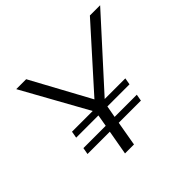

<svg xmlns="http://www.w3.org/2000/svg" viewBox="-158 -867 1059 1059"><g transform="rotate(-45 371.0 -337.5)"><path d="M131.5 -252 138.5 -291.5H300L87 -675H164.5L352 -330L661.5 -675H741.5L393.5 -291.5H554.5L547.5 -252H375L362.5 -183H535.5L528.5 -144H355.5L330.5 0H260.5L286 -144H112L119 -183H293L305 -252Z"/></g></svg>

Font: Anybody ExtraExpanded Light
Style: Italic
Weight: 300
Width: 8
Italic angle: -10°
Designer: Tyler Finck
Foundry: Etcetera Type Company
Version: Version 1.010; ttfautohint (v1.8.3) -l 8 -r 50 -G 200 -x 14 